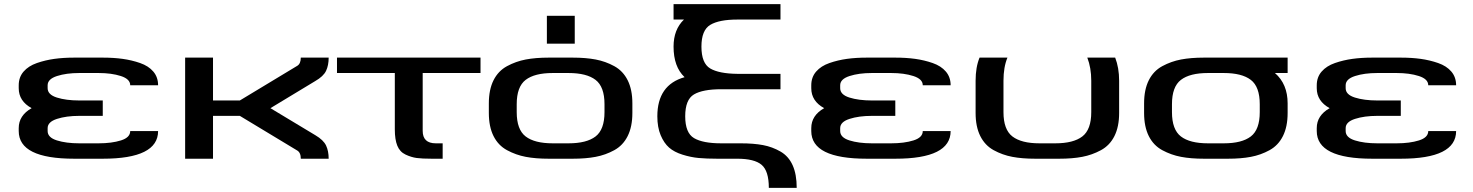

<svg xmlns="http://www.w3.org/2000/svg" viewBox="-20 -763 7080 923"><path d="M132 -243Q70 -277 70 -339V-353Q70 -392 93.5 -419Q117 -446 157.5 -460Q198 -474 241.5 -480Q285 -486 337 -486H474Q526 -486 569.5 -480Q613 -474 653.5 -460Q694 -446 717 -419Q740 -392 740 -353H606Q606 -383 561 -397.5Q516 -412 454 -412H361Q299 -412 254 -397.5Q209 -383 209 -353V-339Q209 -308 253.5 -294Q298 -280 361 -280H474V-206H361Q299 -206 254 -191.5Q209 -177 209 -147V-133Q209 -102 253.5 -88Q298 -74 361 -74H454Q517 -74 561.5 -88Q606 -102 606 -133H740Q740 0 474 0H337Q70 0 70 -133V-147Q70 -208 132 -243Z M1496 -113Q1535 -90 1547.5 -63.5Q1560 -37 1560 0H1426Q1426 -30 1408 -40L1133 -206H1004V0H870V-486H1004V-280H1133L1408 -446Q1426 -456 1426 -486H1560Q1560 -449 1547.5 -422.5Q1535 -396 1495 -373L1280 -243Z M1600 -486H2290V-412H2012V-134Q2012 -74 2075 -74H2108V0H2055Q2009 0 1983 -3.5Q1957 -7 1929.5 -20Q1902 -33 1890 -62.5Q1878 -92 1878 -141V-412H1600Z M2464 -262V-224Q2464 -140 2507 -107Q2550 -74 2637 -74H2713Q2800 -74 2843 -107Q2886 -140 2886 -224V-262Q2886 -346 2843 -379Q2800 -412 2713 -412H2637Q2550 -412 2507 -379Q2464 -346 2464 -262ZM2733 0H2618Q2555 0 2507.5 -9Q2460 -18 2417.5 -41Q2375 -64 2352.5 -109Q2330 -154 2330 -220V-266Q2330 -332 2352.5 -377Q2375 -422 2417.5 -445Q2460 -468 2507.5 -477Q2555 -486 2618 -486H2733Q2796 -486 2843.5 -477Q2891 -468 2933 -445Q2975 -422 2997.5 -377Q3020 -332 3020 -266V-220Q3020 -154 2997.5 -109Q2975 -64 2933 -41Q2891 -18 2843.5 -9Q2796 0 2733 0ZM2743 -687V-553H2609V-687Z M3524 0H3428Q3376 0 3338.5 -3.5Q3301 -7 3261 -19.5Q3221 -32 3196.5 -53.5Q3172 -75 3156 -113Q3140 -151 3140 -204Q3140 -355 3271 -392Q3218 -442 3218 -539Q3218 -621 3268 -669H3218V-743H3732V-669H3525Q3437 -669 3394.5 -643.5Q3352 -618 3352 -539Q3352 -459 3394 -434Q3436 -409 3525 -408H3732V-334H3447Q3358 -334 3316 -309Q3274 -284 3274 -204Q3274 -124 3316.5 -99Q3359 -74 3447 -74H3540Q3603 -74 3648 -65.5Q3693 -57 3732 -34.5Q3771 -12 3790.5 31.5Q3810 75 3810 140H3676Q3676 59 3641.5 29.5Q3607 0 3524 0Z M3942 -243Q3880 -277 3880 -339V-353Q3880 -392 3903.5 -419Q3927 -446 3967.5 -460Q4008 -474 4051.5 -480Q4095 -486 4147 -486H4284Q4336 -486 4379.5 -480Q4423 -474 4463.5 -460Q4504 -446 4527 -419Q4550 -392 4550 -353H4416Q4416 -383 4371 -397.5Q4326 -412 4264 -412H4171Q4109 -412 4064 -397.5Q4019 -383 4019 -353V-339Q4019 -308 4063.5 -294Q4108 -280 4171 -280H4284V-206H4171Q4109 -206 4064 -191.5Q4019 -177 4019 -147V-133Q4019 -102 4063.5 -88Q4108 -74 4171 -74H4264Q4327 -74 4371.5 -88Q4416 -102 4416 -133H4550Q4550 0 4284 0H4147Q3880 0 3880 -133V-147Q3880 -208 3942 -243Z M4804 -375V-224Q4804 -140 4847 -107Q4890 -74 4977 -74H5053Q5140 -74 5183 -107Q5226 -140 5226 -224V-375Q5226 -437 5207 -486H5341Q5360 -437 5360 -375V-220Q5360 -154 5337.5 -109Q5315 -64 5272.5 -41Q5230 -18 5182.5 -9Q5135 0 5072 0H4957Q4894 0 4846.5 -9Q4799 -18 4757 -41Q4715 -64 4692.5 -109Q4670 -154 4670 -220V-375Q4670 -440 4689 -486H4823Q4804 -440 4804 -375Z M5614 -224Q5614 -140 5657 -107Q5700 -74 5787 -74H5863Q5950 -74 5993 -107Q6036 -140 6036 -224V-262Q6036 -346 5993 -379Q5950 -412 5863 -412H5787Q5700 -412 5657 -379Q5614 -346 5614 -262ZM6170 -486V-412H6109Q6170 -359 6170 -266V-220Q6170 -154 6147.5 -109Q6125 -64 6083 -41Q6041 -18 5993.5 -9Q5946 0 5883 0H5768Q5705 0 5657.5 -9Q5610 -18 5567.5 -41Q5525 -64 5502.5 -109Q5480 -154 5480 -220V-266Q5480 -332 5502.5 -377Q5525 -422 5567.5 -445Q5610 -468 5657.5 -477Q5705 -486 5768 -486Z M6372 -243Q6310 -277 6310 -339V-353Q6310 -392 6333.5 -419Q6357 -446 6397.5 -460Q6438 -474 6481.5 -480Q6525 -486 6577 -486H6714Q6766 -486 6809.5 -480Q6853 -474 6893.5 -460Q6934 -446 6957 -419Q6980 -392 6980 -353H6846Q6846 -383 6801 -397.5Q6756 -412 6694 -412H6601Q6539 -412 6494 -397.5Q6449 -383 6449 -353V-339Q6449 -308 6493.5 -294Q6538 -280 6601 -280H6714V-206H6601Q6539 -206 6494 -191.5Q6449 -177 6449 -147V-133Q6449 -102 6493.5 -88Q6538 -74 6601 -74H6694Q6757 -74 6801.5 -88Q6846 -102 6846 -133H6980Q6980 0 6714 0H6577Q6310 0 6310 -133V-147Q6310 -208 6372 -243Z"/></svg>

Font: Aneo
Style: Regular
Weight: 400
Designer: Anastasios Pappas
Foundry: Anastasios Pappas
Version: Version 1.000